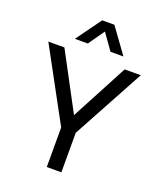

<svg xmlns="http://www.w3.org/2000/svg" viewBox="-173 -1090 1011 1200"><g transform="rotate(20 332.5 -490.0)"><path d="M261 -813 336 -920 412 -813H498L377 -980H296L175 -813ZM381 0V-263L640 -740H533L333 -363L132 -740H25L284 -263V0Z"/></g></svg>

Font: Be Vietnam Pro
Style: Regular
Weight: 400
Designer: Lam Bao, Tony Le, Vietanh Nguyen
Foundry: Yellow Type Foundry
Version: Version 1.002